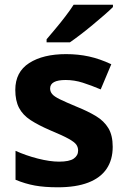

<svg xmlns="http://www.w3.org/2000/svg" viewBox="-20 -786 537 816"><path d="M459 -162Q459 -107 433 -68.5Q407 -30 355 -10Q303 10 226 10Q169 10 128 2.5Q87 -5 46 -22V-145Q90 -125 141 -112Q192 -99 231 -99Q275 -99 293.5 -112Q312 -125 312 -146Q312 -160 304.5 -171Q297 -182 272 -196Q247 -210 194 -232Q143 -254 110 -275.5Q77 -297 61 -327.5Q45 -358 45 -404Q45 -480 104 -518Q163 -556 261 -556Q312 -556 358 -546Q404 -536 453 -513L408 -406Q368 -423 332 -434.5Q296 -446 259 -446Q226 -446 209.5 -437Q193 -428 193 -410Q193 -397 201.5 -386.5Q210 -376 234.5 -364Q259 -352 307 -332Q354 -313 388 -292.5Q422 -272 440.5 -241.5Q459 -211 459 -162ZM460 -756Q446 -742 423 -722Q400 -702 373.5 -680Q347 -658 321.5 -638.5Q296 -619 277 -606H178V-619Q194 -638 215.5 -663.5Q237 -689 258 -716.5Q279 -744 293 -766H460Z"/></svg>

Font: Noto Sans Cham
Style: Bold
Weight: 700
Version: Version 2.002